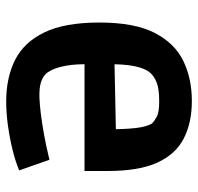

<svg xmlns="http://www.w3.org/2000/svg" viewBox="-30 -610 654 635"><g transform="rotate(-90 297.5 -293.0)"><path d="M279 -600Q358 -600 416.5 -570.5Q475 -541 507.5 -473.5Q540 -406 540 -292Q540 -175 505.5 -108.5Q471 -42 412.5 -14Q354 14 281 14Q208 14 156 -13Q104 -40 76.5 -100.5Q49 -161 49 -264V-341H464L402 -321Q403 -369 397.5 -400Q392 -431 383.5 -448Q375 -465 368 -471Q357 -481 339 -486Q321 -491 290 -490Q267 -489 238.5 -485.5Q210 -482 173 -475.5Q136 -469 86 -457L51 -557Q79 -569 117 -578.5Q155 -588 197.5 -594Q240 -600 279 -600ZM402 -268 463 -243 126 -236 187 -263Q187 -208 191 -172Q195 -136 206 -118Q214 -110 228.5 -102Q243 -94 280 -94Q321 -94 342 -102.5Q363 -111 374 -124Q404 -159 402 -268Z"/></g></svg>

Font: Ruda ExtraBold
Style: Regular
Weight: 800
Designer: Mariela Monsalve and Angelina Sanchez
Foundry: Mariela Monsalve and Angelina Sanchez
Version: Version 2.000